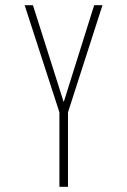

<svg xmlns="http://www.w3.org/2000/svg" viewBox="-20 -720 490 740"><path d="M343 -700H375L242 -287L226 -328ZM107 -700 225 -328 209 -287 75 -700ZM209 0V-328H242V0Z"/></svg>

Font: League Mono Thin Condensed
Style: Regular
Weight: 100
Width: 1
Designer: Tyler Finck
Foundry: The League of Moveable Type / Tyler Finck
Version: Version 2.300;RELEASE